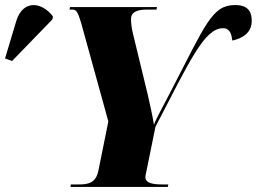

<svg xmlns="http://www.w3.org/2000/svg" viewBox="-177 -742 1019 762"><path d="M103 0H489L491 -10H470C431 -10 400 -14 400 -40C400 -44 401 -49 405 -67L440 -239C576 -500 634 -630 708 -630C737 -630 742 -604 745 -581C786 -590 822 -612 822 -659C822 -684 817 -722 756 -722C664 -722 639 -645 499 -376C471 -321 443 -272 434 -247C427 -290 417 -332 409 -368L352 -603C345 -630 343 -651 343 -667C343 -691 362 -704 406 -704H444L446 -714H101L99 -704H111C127 -704 133 -691 145 -651L253 -260L214 -67C204 -14 172 -10 134 -10H104ZM-129 -500 31 -665 33 -677C-10 -734 -85 -745 -112 -660L-157 -510Z"/></svg>

Font: Noto Serif Display SemiCondensed Black
Style: Italic
Weight: 900
Width: 4
Italic angle: -12°
Designer: Monotype Design Team
Foundry: Monotype Imaging Inc.
Version: Version 2.009